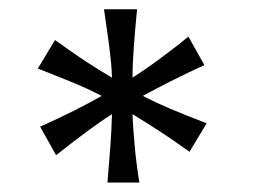

<svg xmlns="http://www.w3.org/2000/svg" viewBox="-20 -801 542 411"><path d="M273.4 -781.2Q271 -756.8 269.3 -736.8Q267.6 -716.8 266.4 -699.5Q265.1 -682.1 264.4 -666.5Q263.7 -650.9 263.7 -634.8Q277.3 -643.6 290.5 -652.6Q303.7 -661.6 317.9 -672.1Q332 -682.6 348.1 -694.8Q364.3 -707 383.3 -722.7L417.5 -661.6Q395 -651.4 377 -642.6Q358.9 -633.8 343.3 -626Q327.6 -618.2 313.5 -610.6Q299.3 -603 285.6 -595.7Q299.8 -588.4 314.5 -581.5Q329.1 -574.7 345.2 -567.9Q361.3 -561 380.4 -553.5Q399.4 -545.9 422.4 -537.1L385.7 -476.1Q365.7 -490.2 349.4 -501.5Q333 -512.7 318.4 -522.2Q303.7 -531.7 290.5 -540Q277.3 -548.3 263.7 -556.6Q264.2 -540.5 265.4 -524.7Q266.6 -508.8 268.1 -491.5Q269.5 -474.1 272 -454.3Q274.4 -434.6 278.3 -410.2H210Q211.9 -434.6 213.6 -454.6Q215.3 -474.6 216.6 -492.2Q217.8 -509.8 218.5 -525.4Q219.2 -541 219.7 -556.6Q206.5 -548.3 193.4 -539.1Q180.2 -529.8 165.8 -519.3Q151.4 -508.8 135.3 -496.3Q119.1 -483.9 100.1 -468.8L65.9 -529.8L106 -548.3Q124.5 -557.1 140.1 -564.9Q155.8 -572.8 169.7 -580.3Q183.6 -587.9 197.8 -595.7Q183.6 -603 168.9 -609.9Q154.3 -616.7 137.9 -623.5Q121.6 -630.4 102.8 -637.7Q84 -645 61 -654.3L97.7 -715.3Q117.7 -701.2 134 -689.7Q150.4 -678.2 165 -668.7Q179.7 -659.2 192.9 -650.9Q206.1 -642.6 219.7 -634.8Q219.2 -650.9 217.8 -666.5Q216.3 -682.1 214.1 -699.5Q211.9 -716.8 209 -736.8Q206.1 -756.8 202.6 -781.2Z"/></svg>

Font: Andika Basic
Style: Regular
Weight: 400
Designer: Annie Olsen & Victor Gaultney
Foundry: SIL International
Version: Version 1.000